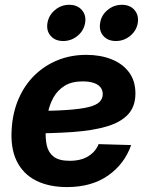

<svg xmlns="http://www.w3.org/2000/svg" viewBox="-20 -760 606 792"><path d="M256.3 11.7Q182.1 11.7 128.7 -15.1Q75.2 -42 48.8 -95.9Q22.5 -149.9 28.3 -229.5Q32.7 -297.4 57.1 -353.3Q81.5 -409.2 122.6 -449.5Q163.6 -489.7 217.8 -511.7Q272 -533.7 335.9 -533.7Q394 -533.7 439.7 -515.6Q485.4 -497.6 512 -462.2Q538.6 -426.8 538.6 -374.5Q538.6 -320.8 508.3 -288.1Q478 -255.4 420.2 -238.3Q362.3 -221.2 278.3 -215.3Q194.3 -209.5 85.9 -209.5L101.1 -302.2Q194.3 -302.2 253.7 -306.2Q313 -310.1 345.7 -318.4Q378.4 -326.7 391.1 -340.1Q403.8 -353.5 403.8 -371.6Q403.8 -396.5 382.6 -410.4Q361.3 -424.3 321.3 -424.3Q275.9 -424.3 246.8 -406.2Q217.8 -388.2 201.2 -358.9Q184.6 -329.6 177.5 -294.4Q170.4 -259.3 168.9 -224.6Q166.5 -189 173.1 -159.7Q179.7 -130.4 201.7 -113.5Q223.6 -96.7 267.6 -96.7Q314 -96.7 344.2 -115.5Q374.5 -134.3 386.7 -165.5L521 -161.6Q493.7 -83.5 425.8 -35.9Q357.9 11.7 256.3 11.7ZM458 -590.8Q424.8 -590.8 406.2 -612.1Q387.7 -633.3 393.1 -665.5Q397.9 -697.3 423.8 -718.8Q449.7 -740.2 482.9 -740.2Q516.1 -740.2 534.7 -718.8Q553.2 -697.3 548.3 -665.5Q543 -633.3 517.1 -612.1Q491.2 -590.8 458 -590.8ZM240.7 -590.8Q207.5 -590.8 189 -612.1Q170.4 -633.3 175.8 -665.5Q181.2 -697.3 206.8 -718.8Q232.4 -740.2 265.6 -740.2Q298.8 -740.2 317.6 -718.8Q336.4 -697.3 331.1 -665.5Q325.7 -633.3 299.8 -612.1Q273.9 -590.8 240.7 -590.8Z"/></svg>

Font: Inter 28pt
Style: Bold Italic
Weight: 700
Italic angle: -9.3988°
Designer: Rasmus Andersson
Foundry: rsms
Version: Version 4.001;git-66647c0bb